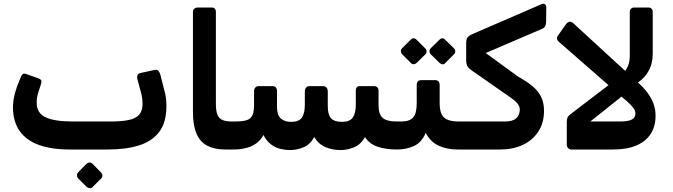

<svg xmlns="http://www.w3.org/2000/svg" viewBox="-20 -790 3578 1021"><path d="M351 5Q255 5 187.5 -19Q120 -43 84.5 -93.5Q49 -144 49 -220Q49 -258 61 -299.5Q73 -341 92 -383Q96 -392 102 -396.5Q108 -401 123 -395L183 -374Q196 -369 199 -362.5Q202 -356 198 -343Q189 -317 182 -293Q175 -269 175 -244Q175 -188 223 -166Q271 -144 364 -144H569Q625 -144 663 -151.5Q701 -159 719.5 -179.5Q738 -200 738 -238Q738 -271 727 -308L711 -368Q707 -383 711.5 -391Q716 -399 728 -402L802 -418Q816 -421 822.5 -413.5Q829 -406 833 -392L854 -309Q860 -289 862.5 -268.5Q865 -248 865 -226Q865 -139 826.5 -88.5Q788 -38 718.5 -16.5Q649 5 554 5ZM472 205Q466 211 457 210.5Q448 210 441 204L395 158Q389 151 389 142.5Q389 134 395 127L441 80Q448 74 456.5 74Q465 74 471 80L517 127Q524 134 524.5 142.5Q525 151 518 159Z M1222 5H1177Q1122 5 1083.5 -14.5Q1045 -34 1025.5 -78Q1006 -122 1006 -194V-726Q1006 -737 1013 -743.5Q1020 -750 1032 -750H1106Q1118 -750 1123 -743.5Q1128 -737 1128 -727V-239Q1128 -200 1136.5 -179.5Q1145 -159 1164 -151.5Q1183 -144 1213 -144H1237Q1252 -144 1252 -129V-25Q1252 5 1222 5Z M1521 8Q1498 8 1472 2Q1446 -4 1422 -21.5Q1398 -39 1381 -72Q1365 -42 1339 -25Q1313 -8 1283 -1.5Q1253 5 1222 5Q1207 5 1207 -10V-114Q1207 -144 1237 -144Q1292 -144 1311.5 -162Q1331 -180 1331 -230V-305Q1331 -317 1337.5 -324.5Q1344 -332 1356 -332H1428Q1453 -332 1453 -305V-223Q1453 -178 1473 -160Q1493 -142 1528 -142Q1570 -142 1585.5 -165Q1601 -188 1601 -233V-304Q1601 -316 1607.5 -324Q1614 -332 1626 -332H1698Q1710 -332 1716.5 -324Q1723 -316 1723 -304V-225Q1723 -181 1740 -161.5Q1757 -142 1799 -142Q1840 -142 1856 -165Q1872 -188 1872 -233V-308Q1872 -319 1877 -325.5Q1882 -332 1892 -332H1971Q1980 -332 1986.5 -325.5Q1993 -319 1993 -308V-230Q1993 -183 2014.5 -163.5Q2036 -144 2088 -144H2107Q2122 -144 2122 -129V-25Q2122 5 2091 5Q2032 5 1988.5 -9.5Q1945 -24 1921 -61Q1899 -22 1863.5 -7Q1828 8 1792 8Q1749 8 1712 -7Q1675 -22 1651 -61Q1629 -21 1593.5 -6.5Q1558 8 1521 8Z M2092 5Q2077 5 2077 -10V-114Q2077 -144 2107 -144H2115Q2157 -144 2176.5 -165Q2196 -186 2196 -241V-337Q2196 -364 2221 -364H2293Q2318 -364 2318 -337V-241Q2318 -185 2342 -164.5Q2366 -144 2415 -144H2427Q2442 -144 2442 -129V-25Q2442 5 2412 5Q2360 5 2315.5 -14Q2271 -33 2244 -83Q2221 -31 2180 -13Q2139 5 2092 5ZM2195 -455Q2189 -449 2180 -448.5Q2171 -448 2164 -456L2118 -502Q2112 -509 2111.5 -517.5Q2111 -526 2118 -533L2164 -579Q2171 -587 2179.5 -586.5Q2188 -586 2195 -579L2241 -533Q2248 -526 2248.5 -517Q2249 -508 2242 -501ZM2348 -455Q2341 -447 2332.5 -448Q2324 -449 2317 -456L2270 -502Q2264 -508 2264 -517.5Q2264 -527 2270 -533L2317 -579Q2324 -586 2332 -586.5Q2340 -587 2347 -579L2394 -533Q2401 -526 2401 -517Q2401 -508 2394 -501Z M2412 5Q2397 5 2397 -10V-114Q2397 -144 2427 -144H2665Q2707 -144 2725.5 -161.5Q2744 -179 2744 -207Q2744 -225 2731.5 -240Q2719 -255 2697 -270L2489 -415Q2474 -425 2466.5 -436.5Q2459 -448 2459 -470V-559Q2459 -581 2466 -590.5Q2473 -600 2488 -607L2858 -767Q2871 -773 2878 -767.5Q2885 -762 2885 -748L2884 -673Q2884 -660 2879 -650.5Q2874 -641 2861 -636L2563 -508L2736 -382Q2783 -356 2813 -330.5Q2843 -305 2858 -274Q2873 -243 2873 -201Q2873 -136 2842 -89.5Q2811 -43 2759 -19Q2707 5 2641 5Z M3014 5Q2994 -1 2994 -21V-141Q2994 -156 2998 -165Q3002 -174 3014 -183L3242 -357L3315 -300L3119 -144H3280Q3319 -144 3339 -154Q3359 -164 3359 -186Q3359 -203 3345 -220Q3331 -237 3311 -254L2955 -565Q2943 -574 2942 -584.5Q2941 -595 2950 -605L2991 -663Q3001 -674 3009.5 -674.5Q3018 -675 3028 -667L3359 -363Q3396 -332 3419.5 -301.5Q3443 -271 3454.5 -240Q3466 -209 3466 -178Q3467 -121 3441.5 -80Q3416 -39 3365.5 -17Q3315 5 3240 5ZM3336 -331 3266 -382Q3285 -393 3299 -407.5Q3313 -422 3321 -443.5Q3329 -465 3329 -496V-727Q3329 -737 3335.5 -743.5Q3342 -750 3352 -750H3428Q3439 -750 3445 -743.5Q3451 -737 3451 -727V-505Q3451 -458 3434.5 -423.5Q3418 -389 3392 -366.5Q3366 -344 3336 -331Z"/></svg>

Font: Rubik SemiBold
Style: Regular
Weight: 600
Designer: Hubert and Fischer
Foundry: Hubert and Fischer
Version: Version 2.300;gftools[0.9.30]